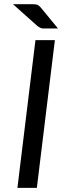

<svg xmlns="http://www.w3.org/2000/svg" viewBox="-20 -911 323 931"><path d="M158.7 0H64.5L151.9 -716.3H246.1ZM140.1 -890.6Q155.8 -890.6 162.6 -887.2Q169.4 -883.8 177.7 -874.5L261.2 -772.9H189Q176.8 -772.9 160.6 -785.6L43 -890.6Z"/></svg>

Font: Lato-Italic
Style: Italic
Weight: 400
Italic angle: -7°
Designer: Lukasz Dziedzic
Foundry: tyPoland Lukasz Dziedzic
Version: Version 1.104; Western+Polish opensource